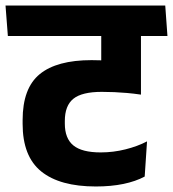

<svg xmlns="http://www.w3.org/2000/svg" viewBox="-40 -661 627 696"><path d="M288.5 -530.5H557L549 -641H280.5ZM471 -568H327.5V-467.5H471ZM-11.5 -530.5H567L559 -641H-20ZM327 -361.5 471 -322.5V-570H327ZM484.5 -21 493 -148.5Q458.5 -130.5 414.5 -119.5Q370.5 -108.5 325 -108.5Q257 -108.5 226 -133.8Q195 -159 195 -213V-222.5Q195 -278 226 -303Q257 -328 329 -328Q352.5 -328 374.5 -327Q396.5 -326 420 -324Q443.5 -322 471 -318V-428Q422.5 -436 379.8 -439.5Q337 -443 292 -443Q166 -443 104 -392.2Q42 -341.5 42 -225.5V-212Q42 -94 109.5 -39.5Q177 15 307.5 15Q362.5 15 407.2 5.8Q452 -3.5 484.5 -21Z"/></svg>

Font: Anek Devanagari
Style: Bold
Weight: 700
Designer: Kailash Malviya (Devanagari) & Yesha Goshar (Latin)
Foundry: Ek Type
Version: Version 1.003